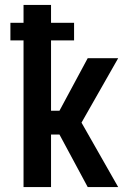

<svg xmlns="http://www.w3.org/2000/svg" viewBox="-20 -755 540 775"><path d="M457 0H334L220 -212H186V0H75V-592H22V-663H75V-735H186V-663H279V-592H186V-308H220L334 -520H457L309 -260Z"/></svg>

Font: Iosevka Term
Style: Bold
Weight: 700
Monospace: yes
Designer: Belleve Invis
Foundry: Belleve Invis
Version: Version 30.0.1